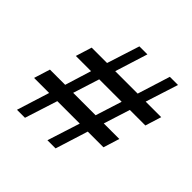

<svg xmlns="http://www.w3.org/2000/svg" viewBox="-157 -728 865 865"><g transform="rotate(45 275.5 -296.0)"><path d="M68 0 117 -156H21L45 -233H142L181 -359H84L108 -436H206L256 -592H307L258 -436H401L450 -592H502L452 -436H551L527 -359H428L388 -233H487L463 -156H363L314 0H262L312 -156H169L119 0ZM193 -233H336L376 -359H233Z"/></g></svg>

Font: Platypi
Style: Italic
Weight: 400
Italic angle: -13°
Designer: David Sargent
Foundry: Bolt Cutter Type
Version: Version 1.200; ttfautohint (v1.8.4.7-5d5b)